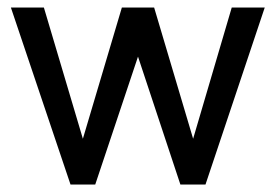

<svg xmlns="http://www.w3.org/2000/svg" viewBox="-20 -492 736 512"><path d="M97 -472 201 -122 305 -472H391L495 -122L598 -472H686L528 0H461L348 -341L234 0H168L9 -472Z"/></svg>

Font: Lil Grotesk Medium
Style: Regular
Weight: 500
Designer: Bastien Sozeau
Foundry: NBR — Bastien Sozeau
Version: Version 3.003; ttfautohint (v1.8.4.7-5d5b);gftools[0.9.33]